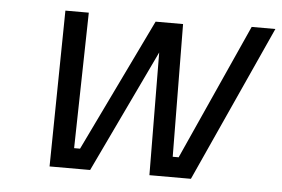

<svg xmlns="http://www.w3.org/2000/svg" viewBox="-42 -556 901 613"><g transform="rotate(5 408.5 -250.0)"><path d="M144 -500H219L210 -65H229L434 -490H522L526 -65H545L741 -500H817L590 0H457L454 -393L267 0H137Z"/></g></svg>

Font: TitilliumWebItalic
Style: Italic
Weight: 400
Italic angle: -13°
Version: Version 1.001;PS 57.000;hotconv 1.0.70;makeotf.lib2.5.55311